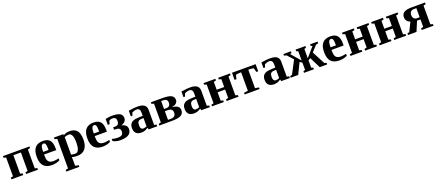

<svg xmlns="http://www.w3.org/2000/svg" viewBox="110 -1911 8170 3564"><g transform="rotate(-20 4195.5 -129.0)"><path d="M362.3 -408.7H213.9V-43.9L260.3 -32.2V0H26.4V-32.2L72.8 -43.9V-415L26.4 -426.8V-459H549.8V-426.8L503.4 -415V-43.9L549.8 -32.2V0H315.9V-32.2L362.3 -43.9Z M817.4 -470.2Q910.6 -470.2 952.4 -420.4Q994.1 -370.6 994.1 -265.6V-225.6H753.4V-217.8Q753.4 -145 765.1 -114.3Q776.9 -83.5 803.2 -67.4Q829.6 -51.3 875.5 -51.3Q918.5 -51.3 983.9 -65.4V-27.8Q957 -11.7 914.3 -1.2Q871.6 9.3 831.1 9.3Q718.3 9.3 664.3 -49.6Q610.4 -108.4 610.4 -231.9Q610.4 -352.1 661.9 -411.1Q713.4 -470.2 817.4 -470.2ZM812 -420.9Q782.7 -420.9 768.3 -389.2Q753.9 -357.4 753.9 -276.9H860.4Q860.4 -342.3 856 -368.9Q851.6 -395.5 841.1 -408.2Q830.6 -420.9 812 -420.9Z M1219.7 -435.5Q1272 -471.2 1346.7 -471.2Q1442.4 -471.2 1489 -415Q1535.6 -358.9 1535.6 -237.8Q1535.6 -117.7 1481.4 -54Q1427.2 9.8 1325.7 9.8Q1273.9 9.8 1221.2 -3.4Q1224.1 28.8 1224.1 68.8V168.9L1291.5 180.7V212.9H1033.2V180.7L1083 168.9V-415L1032.7 -426.8V-459H1218.8ZM1392.6 -234.4Q1392.6 -417 1307.6 -417Q1262.2 -417 1224.1 -398.4V-52.2Q1263.7 -42 1306.6 -42Q1392.6 -42 1392.6 -234.4Z M1817.4 -470.2Q1910.6 -470.2 1952.4 -420.4Q1994.1 -370.6 1994.1 -265.6V-225.6H1753.4V-217.8Q1753.4 -145 1765.1 -114.3Q1776.9 -83.5 1803.2 -67.4Q1829.6 -51.3 1875.5 -51.3Q1918.5 -51.3 1983.9 -65.4V-27.8Q1957 -11.7 1914.3 -1.2Q1871.6 9.3 1831.1 9.3Q1718.3 9.3 1664.3 -49.6Q1610.4 -108.4 1610.4 -231.9Q1610.4 -352.1 1661.9 -411.1Q1713.4 -470.2 1817.4 -470.2ZM1812 -420.9Q1782.7 -420.9 1768.3 -389.2Q1753.9 -357.4 1753.9 -276.9H1860.4Q1860.4 -342.3 1856 -368.9Q1851.6 -395.5 1841.1 -408.2Q1830.6 -420.9 1812 -420.9Z M2293 -240.2Q2338.9 -233.4 2368.2 -204.6Q2397.5 -175.8 2397.5 -133.8Q2397.5 -62 2342.8 -26.1Q2288.1 9.8 2174.8 9.8Q2131.8 9.8 2089.1 -2.7Q2046.4 -15.1 2032.2 -28.8V-67.9Q2086.9 -50.8 2149.9 -50.8Q2203.6 -50.8 2229.7 -71Q2255.9 -91.3 2255.9 -133.8Q2255.9 -212.4 2167.5 -212.4H2131.3V-261.7H2173.8Q2248.5 -261.7 2248.5 -348.1Q2248.5 -422.4 2172.4 -422.4Q2155.3 -422.4 2136.5 -416Q2117.7 -409.7 2105.5 -398.9L2088.9 -337.9H2053.7V-456.1Q2129.4 -471.2 2189.5 -471.2Q2289.6 -471.2 2338.1 -443.1Q2386.7 -415 2386.7 -354.5Q2386.7 -317.9 2362.8 -289.1Q2338.9 -260.3 2293 -243.2Z M2688.5 -469.2Q2860.8 -469.2 2860.8 -342.3V-43.9L2906.7 -32.2V0H2737.8L2727.1 -35.2Q2689 -9.3 2658.2 0.2Q2627.4 9.8 2596.2 9.8Q2454.1 9.8 2454.1 -127Q2454.1 -178.7 2475.1 -209.7Q2496.1 -240.7 2535.6 -255.6Q2575.2 -270.5 2660.2 -272.5L2719.7 -273.9V-340.8Q2719.7 -423.8 2651.9 -423.8Q2610.8 -423.8 2560.1 -398.4L2541.5 -341.3H2509.3V-452.1Q2583 -463.4 2617.7 -466.3Q2652.3 -469.2 2688.5 -469.2ZM2719.7 -230.5 2678.7 -229Q2631.3 -227.1 2613 -204.1Q2594.7 -181.2 2594.7 -129.9Q2594.7 -88.4 2609.4 -68.8Q2624 -49.3 2647.5 -49.3Q2680.7 -49.3 2719.7 -66.4Z M2947.8 0V-32.2L2994.1 -43.9V-415L2947.8 -426.8V-459H3182.6Q3299.8 -459 3350.6 -430.9Q3401.4 -402.8 3401.4 -345.7Q3401.4 -261.2 3291 -241.7V-237.8Q3430.7 -227.1 3430.7 -128.9Q3430.7 -59.1 3375.5 -29.5Q3320.3 0 3193.8 0ZM3288.6 -133.8Q3288.6 -172.9 3265.6 -193.6Q3242.7 -214.4 3189.9 -214.4H3135.3V-43.9H3189.5Q3237.3 -43.9 3262.9 -64.9Q3288.6 -85.9 3288.6 -133.8ZM3135.3 -258.3H3180.7Q3259.3 -258.3 3259.3 -339.8Q3259.3 -415 3175.8 -415H3135.3Z M3728.5 -469.2Q3900.9 -469.2 3900.9 -342.3V-43.9L3946.8 -32.2V0H3777.8L3767.1 -35.2Q3729 -9.3 3698.2 0.2Q3667.5 9.8 3636.2 9.8Q3494.1 9.8 3494.1 -127Q3494.1 -178.7 3515.1 -209.7Q3536.1 -240.7 3575.7 -255.6Q3615.2 -270.5 3700.2 -272.5L3759.8 -273.9V-340.8Q3759.8 -423.8 3691.9 -423.8Q3650.9 -423.8 3600.1 -398.4L3581.5 -341.3H3549.3V-452.1Q3623 -463.4 3657.7 -466.3Q3692.4 -469.2 3728.5 -469.2ZM3759.8 -230.5 3718.8 -229Q3671.4 -227.1 3653.1 -204.1Q3634.8 -181.2 3634.8 -129.9Q3634.8 -88.4 3649.4 -68.8Q3664.1 -49.3 3687.5 -49.3Q3720.7 -49.3 3759.8 -66.4Z M4324.2 -209.5H4175.8V-43.9L4222.2 -32.2V0H3988.3V-32.2L4034.7 -43.9V-415L3988.3 -426.8V-459H4222.2V-426.8L4175.8 -415V-259.8H4324.2V-415L4277.8 -426.8V-459H4511.7V-426.8L4465.3 -415V-43.9L4511.7 -32.2V0H4277.8V-32.2L4324.2 -43.9Z M5017.1 -459V-318.4H4980.5L4959.5 -399.4Q4905.3 -408.7 4867.2 -408.7H4854V-43.9L4928.7 -31.7V0H4632.8V-31.7L4712.9 -43.9V-408.7H4700.2Q4662.1 -408.7 4607.9 -399.4L4586.9 -318.4H4550.3V-459Z M5308.1 -469.2Q5480.5 -469.2 5480.5 -342.3V-43.9L5526.4 -32.2V0H5357.4L5346.7 -35.2Q5308.6 -9.3 5277.8 0.2Q5247.1 9.8 5215.8 9.8Q5073.7 9.8 5073.7 -127Q5073.7 -178.7 5094.7 -209.7Q5115.7 -240.7 5155.3 -255.6Q5194.8 -270.5 5279.8 -272.5L5339.4 -273.9V-340.8Q5339.4 -423.8 5271.5 -423.8Q5230.5 -423.8 5179.7 -398.4L5161.1 -341.3H5128.9V-452.1Q5202.6 -463.4 5237.3 -466.3Q5272 -469.2 5308.1 -469.2ZM5339.4 -230.5 5298.3 -229Q5251 -227.1 5232.7 -204.1Q5214.4 -181.2 5214.4 -129.9Q5214.4 -88.4 5229 -68.8Q5243.7 -49.3 5267.1 -49.3Q5300.3 -49.3 5339.4 -66.4Z M6009.3 -216.8 5964.4 -189.9V-43.9L6001 -32.2V0H5806.6V-32.2L5843.3 -43.9V-189.9L5797.4 -217.8L5691.4 0H5543.5V-31.2L5583.5 -41L5718.8 -298.8L5612.3 -415.5L5565.9 -426.8V-459H5714.4V-426.8L5682.6 -415.5L5843.3 -230.5V-415L5806.6 -426.8V-459H6001V-426.8L5964.4 -415V-230.5L6125 -415.5L6093.3 -426.8V-459H6241.7V-426.8L6195.3 -415.5L6088.4 -298.8L6224.1 -41L6264.2 -31.2V0H6116.2Z M6494.6 -470.2Q6587.9 -470.2 6629.6 -420.4Q6671.4 -370.6 6671.4 -265.6V-225.6H6430.7V-217.8Q6430.7 -145 6442.4 -114.3Q6454.1 -83.5 6480.5 -67.4Q6506.8 -51.3 6552.7 -51.3Q6595.7 -51.3 6661.1 -65.4V-27.8Q6634.3 -11.7 6591.6 -1.2Q6548.8 9.3 6508.3 9.3Q6395.5 9.3 6341.6 -49.6Q6287.6 -108.4 6287.6 -231.9Q6287.6 -352.1 6339.1 -411.1Q6390.6 -470.2 6494.6 -470.2ZM6489.3 -420.9Q6460 -420.9 6445.6 -389.2Q6431.2 -357.4 6431.2 -276.9H6537.6Q6537.6 -342.3 6533.2 -368.9Q6528.8 -395.5 6518.3 -408.2Q6507.8 -420.9 6489.3 -420.9Z M7059.6 -209.5H6911.1V-43.9L6957.5 -32.2V0H6723.6V-32.2L6770 -43.9V-415L6723.6 -426.8V-459H6957.5V-426.8L6911.1 -415V-259.8H7059.6V-415L7013.2 -426.8V-459H7247.1V-426.8L7200.7 -415V-43.9L7247.1 -32.2V0H7013.2V-32.2L7059.6 -43.9Z M7635.7 -209.5H7487.3V-43.9L7533.7 -32.2V0H7299.8V-32.2L7346.2 -43.9V-415L7299.8 -426.8V-459H7533.7V-426.8L7487.3 -415V-259.8H7635.7V-415L7589.4 -426.8V-459H7823.2V-426.8L7776.9 -415V-43.9L7823.2 -32.2V0H7589.4V-32.2L7635.7 -43.9Z M8176.8 -43.9V-192.4H8108.9L8028.3 0H7859.9V-31.2L7899.9 -41L7987.8 -219.2Q7945.3 -233.4 7923.1 -263.7Q7900.9 -293.9 7900.9 -332Q7900.9 -398.9 7949.5 -429Q7998 -459 8098.6 -459H8364.3V-426.8L8317.9 -415V-43.9L8364.3 -32.2V0H8130.4V-32.2ZM8176.8 -415H8126.5Q8085.4 -415 8064.2 -391.8Q8043 -368.7 8043 -327.6Q8043 -282.7 8064 -259.5Q8085 -236.3 8123.5 -236.3H8176.8Z"/></g></svg>

Font: Tinos
Style: Bold
Weight: 700
Designer: Steve Matteson
Foundry: Monotype Imaging Inc.
Version: Version 1.23